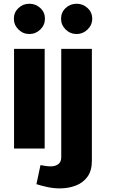

<svg xmlns="http://www.w3.org/2000/svg" viewBox="-20 -810 630 1047"><path d="M55.7 -708Q55.7 -742.7 80.6 -766.1Q105.5 -789.6 140.1 -789.6Q174.8 -789.6 200 -766.1Q225.1 -742.7 225.1 -708Q225.1 -673.8 200 -649.2Q174.8 -624.5 140.1 -624.5Q105.5 -624.5 80.6 -649.2Q55.7 -673.8 55.7 -708ZM56.6 -543.5H223.6V0H56.6ZM313 -708Q313 -742.7 337.9 -766.1Q362.8 -789.6 397.9 -789.6Q432.1 -789.6 457.5 -766.1Q482.9 -742.7 482.9 -708Q482.9 -673.8 457.5 -649.2Q432.1 -624.5 397.9 -624.5Q362.8 -624.5 337.9 -649.2Q313 -673.8 313 -708ZM178.7 194.3 200.7 90.3Q212.9 92.8 228.3 95Q243.7 97.2 256.3 97.2Q282.2 97.2 298.1 85Q314 72.8 314 47.4V-543.5H481V66.9Q481 121.1 456.8 154.1Q432.6 187 392.8 202.1Q353 217.3 305.7 217.3Q272.9 217.3 240.2 210.4Q207.5 203.6 178.7 194.3Z"/></svg>

Font: Estedad-FD ExtraBold
Style: Regular
Weight: 800
Designer: Amin Abedi
Version: Version 7.3